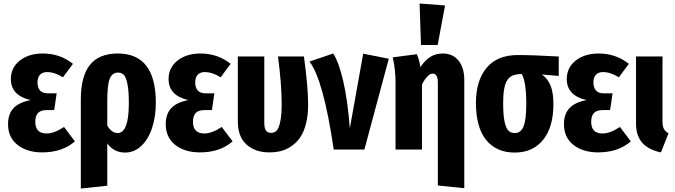

<svg xmlns="http://www.w3.org/2000/svg" viewBox="-20 -853 3847 1095"><path d="M224.1 -547.9Q322.3 -547.9 396 -488.8L338.9 -412.1Q292 -441.9 248 -441.9Q222.7 -441.9 208.3 -426.8Q193.8 -411.6 193.8 -382.8Q193.8 -353 208.5 -336.9Q223.1 -320.8 252 -320.8H303.2L289.1 -225.1H246.1Q211.4 -225.1 196.3 -208Q181.2 -190.9 181.2 -158.2Q181.2 -91.8 246.1 -91.8Q289.1 -91.8 345.2 -128.9L407.2 -46.9Q335.9 16.1 220.2 16.1Q134.8 16.1 80.3 -26.4Q25.9 -68.8 25.9 -145Q25.9 -203.1 57.6 -236.6Q89.4 -270 154.8 -282.2Q42 -308.1 42 -401.9Q42 -467.8 93.3 -507.8Q144.5 -547.9 224.1 -547.9Z M651.9 -547.9Q868.7 -547.9 868.7 -267.1Q868.7 -187.5 847.2 -122.8Q825.7 -58.1 785.4 -20.5Q745.1 17.1 693.8 17.1Q629.4 17.1 591.8 -35.2V206.1L440.9 222.2V-285.2Q440.9 -417.5 492.7 -482.7Q544.4 -547.9 651.9 -547.9ZM650.9 -94.2Q714.8 -94.2 714.8 -265.1Q714.8 -335 706.8 -374.3Q698.7 -413.6 686.3 -426.3Q673.8 -439 652.8 -439Q619.6 -439 605.7 -403.6Q591.8 -368.2 591.8 -278.8V-137.2Q616.2 -94.2 650.9 -94.2Z M1123.5 -547.9Q1221.7 -547.9 1295.4 -488.8L1238.3 -412.1Q1191.4 -441.9 1147.5 -441.9Q1122.1 -441.9 1107.7 -426.8Q1093.3 -411.6 1093.3 -382.8Q1093.3 -353 1107.9 -336.9Q1122.6 -320.8 1151.4 -320.8H1202.6L1188.5 -225.1H1145.5Q1110.8 -225.1 1095.7 -208Q1080.6 -190.9 1080.6 -158.2Q1080.6 -91.8 1145.5 -91.8Q1188.5 -91.8 1244.6 -128.9L1306.6 -46.9Q1235.4 16.1 1119.6 16.1Q1034.2 16.1 979.7 -26.4Q925.3 -68.8 925.3 -145Q925.3 -203.1 957 -236.6Q988.8 -270 1054.2 -282.2Q941.4 -308.1 941.4 -401.9Q941.4 -467.8 992.7 -507.8Q1043.9 -547.9 1123.5 -547.9Z M1713.4 -530.8Q1737.3 -357.9 1737.3 -254.9Q1737.3 -194.3 1724.9 -146.7Q1712.4 -99.1 1691.7 -69.1Q1670.9 -39.1 1641.8 -19.3Q1612.8 0.5 1582.3 8.3Q1551.8 16.1 1516.6 16.1Q1435.5 16.1 1386 -28.8Q1336.4 -73.7 1336.4 -159.2V-530.8H1487.3V-153.8Q1487.3 -121.6 1496.8 -108.4Q1506.3 -95.2 1526.4 -95.2Q1544.9 -95.2 1557.4 -107.7Q1569.8 -120.1 1578.1 -158.2Q1586.4 -196.3 1586.4 -261.2Q1586.4 -373 1565.4 -530.8Z M1880.4 -547.9Q1911.6 -500.5 1937 -392.6Q1962.4 -284.7 1975.1 -121.1L2051.3 -546.9L2197.3 -518.1L2058.1 0H1883.3Q1824.7 -397.9 1745.1 -502Z M2476.1 -596.2H2380.9L2373 -833L2518.1 -821.8ZM2505.9 -547.9Q2562.5 -547.9 2595.2 -507.1Q2627.9 -466.3 2627.9 -397V220.2L2477.1 205.1V-380.9Q2477.1 -433.1 2447.8 -433.1Q2419.4 -433.1 2386.7 -372.1V0H2235.8V-379.9Q2235.8 -458 2219.7 -525.9L2356.9 -543.9Q2372.6 -509.8 2377 -470.2Q2403.8 -509.3 2434.1 -528.6Q2464.4 -547.9 2505.9 -547.9Z M3166.5 -530.8V-419.9L3070.3 -428.2Q3106 -402.3 3121.1 -362.1Q3136.2 -321.8 3136.2 -259.8Q3136.2 -128.4 3077.6 -55.7Q3019 17.1 2915.5 17.1Q2811 17.1 2752.7 -54.7Q2694.3 -126.5 2694.3 -266.1Q2694.3 -393.6 2755.1 -466.3Q2815.9 -539.1 2933.6 -539.1Q3018.1 -539.1 3166.5 -530.8ZM2915.5 -94.2Q2950.2 -94.2 2965.8 -131.8Q2981.4 -169.4 2981.4 -259.8Q2981.4 -386.2 2955.6 -431.2Q2915 -430.7 2892.8 -416.5Q2870.6 -402.3 2860.1 -366.7Q2849.6 -331.1 2849.6 -265.1Q2849.6 -200.2 2856.9 -162.6Q2864.3 -125 2878.2 -109.6Q2892.1 -94.2 2915.5 -94.2Z M3394.5 -547.9Q3492.7 -547.9 3566.4 -488.8L3509.3 -412.1Q3462.4 -441.9 3418.5 -441.9Q3393.1 -441.9 3378.7 -426.8Q3364.3 -411.6 3364.3 -382.8Q3364.3 -353 3378.9 -336.9Q3393.6 -320.8 3422.4 -320.8H3473.6L3459.5 -225.1H3416.5Q3381.8 -225.1 3366.7 -208Q3351.6 -190.9 3351.6 -158.2Q3351.6 -91.8 3416.5 -91.8Q3459.5 -91.8 3515.6 -128.9L3577.6 -46.9Q3506.3 16.1 3390.6 16.1Q3305.2 16.1 3250.7 -26.4Q3196.3 -68.8 3196.3 -145Q3196.3 -203.1 3228 -236.6Q3259.8 -270 3325.2 -282.2Q3212.4 -308.1 3212.4 -401.9Q3212.4 -467.8 3263.7 -507.8Q3314.9 -547.9 3394.5 -547.9Z M3758.3 -530.8V-159.2Q3758.3 -132.8 3766.1 -118.2Q3773.9 -103.5 3792.5 -92.8L3749.5 16.1Q3607.4 -12.7 3607.4 -146V-530.8Z"/></svg>

Font: Fira Sans Compressed
Style: Bold
Weight: 700
Width: 1
Designer: Carrois Corporate & Edenspiekermann AG
Foundry: Carrois Corporate GbR & Edenspiekermann AG
Version: Version 4.203;PS 004.203;hotconv 1.0.88;makeotf.lib2.5.64775